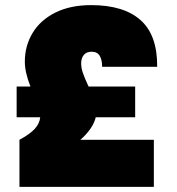

<svg xmlns="http://www.w3.org/2000/svg" viewBox="-20 -730 690 750"><path d="M137 -272H45V-392H99Q77 -447 77 -489Q77 -551 107.5 -601.5Q138 -652 196.5 -681Q255 -710 336 -710Q463 -710 529 -651.5Q595 -593 594 -469H379Q379 -496 369.5 -512Q360 -528 338 -528Q318 -528 307.5 -515.5Q297 -503 297 -482Q297 -465 304 -444.5Q311 -424 326 -392H508V-272H354Q349 -250 333.5 -227.5Q318 -205 294 -184H581V0H56V-184Q97 -206 116 -227Q135 -248 137 -272Z"/></svg>

Font: Azeret Mono Black
Style: Regular
Weight: 900
Designer: Martin Vácha
Foundry: Displaay
Version: Version 1.000; Glyphs 3.0.3, build 3074